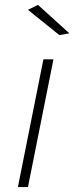

<svg xmlns="http://www.w3.org/2000/svg" viewBox="-20 -763 303 783"><path d="M135 -743 263 -627 222 -620 94 -723ZM198 -521 94 0H53L157 -521Z"/></svg>

Font: TypoPRO Montserrat
Style: Italic
Weight: 275
Italic angle: -11.3°
Designer: Julieta Ulanovsky
Foundry: Julieta Ulanovsky
Version: Version 6.001